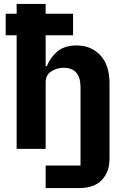

<svg xmlns="http://www.w3.org/2000/svg" viewBox="-20 -760 640 980"><path d="M213 85H391V-314Q391 -414 304 -414Q270 -414 241.5 -395.5Q213 -377 213 -339V0H65V-580H9V-690H65V-740H213V-690H353V-580H213V-422H219Q236 -466 272.5 -497Q309 -528 371 -528Q445 -528 492 -478Q539 -428 539 -334V51Q539 116 500.5 158Q462 200 382 200H213Z"/></svg>

Font: Lilex Nerd Font
Style: Bold
Weight: 700
Designer: Mike Abbink, Paul van der Laan, Pieter van Rosmalen, Mikhael Khrustik
Foundry: Mikhael Khrustik
Version: Version 2.400; ttfautohint (v1.8.4.7-5d5b);Nerd Fonts 3.3.0